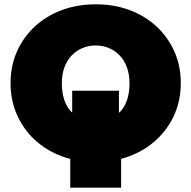

<svg xmlns="http://www.w3.org/2000/svg" viewBox="-20 -736 888 891"><path d="M306 135V-25L315 -92V-315H532V-92L542 -25V135ZM425 16Q339 16 266.5 -11Q194 -38 141 -87.5Q88 -137 58.5 -204Q29 -271 29 -350Q29 -430 58.5 -496.5Q88 -563 141 -612.5Q194 -662 266.5 -689Q339 -716 424 -716Q510 -716 582 -689Q654 -662 707 -612.5Q760 -563 789.5 -496.5Q819 -430 819 -351Q819 -271 789.5 -204.5Q760 -138 707 -88.5Q654 -39 582 -11.5Q510 16 425 16ZM424 -175Q462 -175 491 -186.5Q520 -198 540 -220Q560 -242 570.5 -275Q581 -308 581 -350Q581 -391 569 -423.5Q557 -456 535.5 -478.5Q514 -501 485.5 -513Q457 -525 424 -525Q391 -525 362.5 -513Q334 -501 312.5 -478.5Q291 -456 279 -423.5Q267 -391 267 -350Q267 -308 277.5 -275Q288 -242 308 -220Q328 -198 357 -186.5Q386 -175 424 -175Z"/></svg>

Font: MOST Montserrat Black
Style: Regular
Weight: 900
Designer: Julieta Ulanovsky
Foundry: Julieta Ulanovsky
Version: Version 8.000;March 11, 2024;FontCreator 15.0.0.2926 64-bit